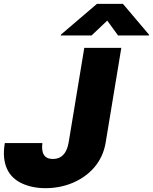

<svg xmlns="http://www.w3.org/2000/svg" viewBox="-21 -979 803 1009"><path d="M4.3 -227.3H201.7Q191.1 -143.5 257.1 -143.5Q324.2 -143.5 339.5 -228.7L421.9 -727.3H616.5L534.1 -228.7Q527.7 -190.7 512.3 -158Q496.8 -125.4 474.1 -98.9Q451.3 -72.4 422.6 -52.2Q393.8 -32 361 -18.1Q328.1 -4.3 292.1 2.8Q256 9.9 218.8 9.9Q149.5 9.9 95.5 -14.6Q68.5 -27 48.3 -46Q28.1 -65 16 -91.3Q3.9 -117.5 0.5 -151.5Q-2.8 -185.4 4.3 -227.3ZM298.3 -792.6 299 -796.9 488.6 -958.8H625L762.1 -796.9L761.4 -792.6H599.4L542.6 -870.7L460.2 -792.6Z"/></svg>

Font: Inter P Black
Style: Italic
Weight: 900
Italic angle: -9.40001°
Designer: Rasmus Andersson
Foundry: rsms
Version: Version 3.018;git-588b23468